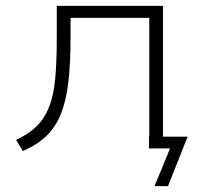

<svg xmlns="http://www.w3.org/2000/svg" viewBox="-20 -507 695 656"><path d="M508 129 561 0H489V-40H621L554 129ZM58 9 35 -29Q78 -49 105 -75.5Q132 -102 147.5 -141Q163 -180 168.5 -237.5Q174 -295 174 -377V-487H537V0H490V-446H221V-375Q221 -289 213.5 -225.5Q206 -162 188 -117.5Q170 -73 138.5 -42.5Q107 -12 58 9Z"/></svg>

Font: Nunito Sans 10pt SemiExpanded ExtraLight
Style: Regular
Weight: 250
Width: 6
Designer: Vernon Adams
Foundry: Vernon Adams
Version: Version 3.101;gftools[0.9.27]